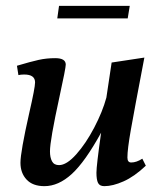

<svg xmlns="http://www.w3.org/2000/svg" viewBox="-20 -627 545 657"><path d="M50 -70Q50 -107 80 -240Q100 -327 100 -345Q100 -372 63 -372Q51 -372 43 -370L38 -402Q85 -416 112 -422Q139 -428 169 -428Q205 -428 205 -406Q205 -394 184 -298Q167 -220 159 -174Q151 -128 151 -109Q151 -88 158 -75Q165 -62 182 -62Q208 -62 241 -99Q274 -136 302.5 -190.5Q331 -245 344 -293L362 -413L474 -430Q439 -247 427.5 -181.5Q416 -116 416 -88Q416 -71 429 -71Q447 -71 467 -84L479 -60Q440 -23 403 -6.5Q366 10 337 10Q321 10 315.5 -1Q310 -12 310 -36Q310 -60 326 -173Q271 -73 225.5 -31.5Q180 10 132 10Q92 10 71 -12.5Q50 -35 50 -70ZM424 -607 417 -564H176L182 -607Z"/></svg>

Font: Unna Medium
Style: Italic
Weight: 500
Italic angle: -8.05°
Designer: Jorge de Buen Unna
Foundry: Omnibus-Type
Version: Version 2.008